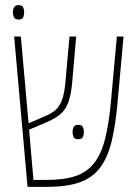

<svg xmlns="http://www.w3.org/2000/svg" viewBox="-20 -726 535 746"><path d="M87 0 35 -584H61L91 -247L156 -275Q180 -285 195.5 -298.5Q211 -312 220.5 -336.5Q230 -361 234 -405L250 -584H276L261 -412Q257 -362 247 -332.5Q237 -303 217.5 -285Q198 -267 163 -252L93 -222L110 -27H162Q229 -27 273.5 -42Q318 -57 345.5 -92Q373 -127 388 -185.5Q403 -244 411 -330L434 -584H460L437 -330Q429 -239 413.5 -176Q398 -113 368.5 -74Q339 -35 289.5 -17.5Q240 0 162 0ZM262 -213Q262 -224 266.5 -232.5Q271 -241 283 -241Q298 -241 302 -232.5Q306 -224 306 -213Q306 -202 302 -193.5Q298 -185 283 -185Q270 -185 266 -193.5Q262 -202 262 -213ZM52 -650Q39 -650 34.5 -658.5Q30 -667 30 -678Q30 -689 34.5 -697.5Q39 -706 52 -706Q66 -706 70 -697.5Q74 -689 74 -678Q74 -667 70 -658.5Q66 -650 52 -650Z"/></svg>

Font: Noto Sans Hebrew ExtraCondensed Thin
Style: Regular
Weight: 100
Width: 2
Designer: Monotype Design Team
Foundry: Monotype Imaging Inc.
Version: Version 2.004; ttfautohint (v1.8.4.7-5d5b)